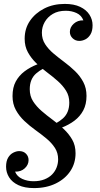

<svg xmlns="http://www.w3.org/2000/svg" viewBox="-20 -701 512 981"><path d="M194 -534Q194 -501 210.5 -475.5Q227 -450 253 -428Q279 -406 308 -384.5Q337 -363 363 -338Q389 -313 405.5 -282Q422 -251 422 -211Q422 -168 405.5 -137Q389 -106 360.5 -84.5Q332 -63 294.5 -48.5Q257 -34 216 -25L219 -52Q269 -67 301.5 -96Q334 -125 334 -177Q334 -211 317.5 -237.5Q301 -264 275 -287Q249 -310 219.5 -332Q190 -354 164.5 -379Q139 -404 122.5 -434Q106 -464 106 -503Q106 -555 133 -594.5Q160 -634 206 -657.5Q252 -681 311 -681Q358 -681 389.5 -666Q421 -651 437 -626Q453 -601 453 -572Q453 -543 442.5 -525.5Q432 -508 416.5 -500Q401 -492 385 -492Q365 -492 351 -505.5Q337 -519 337 -538Q337 -562 357 -580Q377 -598 406 -597Q396 -623 371 -634.5Q346 -646 316 -646Q277 -646 250 -630Q223 -614 208.5 -588.5Q194 -563 194 -534ZM277 113Q277 80 260.5 54.5Q244 29 217.5 7Q191 -15 161 -36.5Q131 -58 104.5 -83Q78 -108 61 -139Q44 -170 44 -210Q44 -254 60.5 -284.5Q77 -315 105.5 -336.5Q134 -358 171.5 -372.5Q209 -387 250 -396L247 -369Q197 -354 164.5 -325.5Q132 -297 132 -245Q132 -210 149 -183.5Q166 -157 192.5 -134Q219 -111 249 -89Q279 -67 305.5 -42Q332 -17 349 12.5Q366 42 366 82Q366 133 339.5 173Q313 213 265 236.5Q217 260 154 260Q106 260 74 245Q42 230 26.5 205Q11 180 11 151Q11 122 21.5 104.5Q32 87 48 79Q64 71 78 71Q100 71 113 84.5Q126 98 126 117Q126 141 106.5 159Q87 177 57 176Q67 201 93.5 213Q120 225 151 225Q183 225 207 215.5Q231 206 246.5 190Q262 174 269.5 154Q277 134 277 113Z"/></svg>

Font: Brygada 1918 Medium
Style: Italic
Weight: 500
Italic angle: -8°
Designer: Mateusz Machalski | Borys Kosmynka | Przemek Hoffer
Foundry: NIEPODLEGLA 2018
Version: Version 3.006